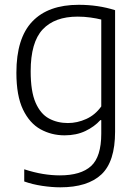

<svg xmlns="http://www.w3.org/2000/svg" viewBox="-20 -570 592 820"><path d="M237.5 230Q202 230 160.2 223.8Q118.5 217.5 83.5 205V153Q125 166.5 162.8 172.8Q200.5 179 235.5 179Q325.5 179 369 139.2Q412.5 99.5 412.5 0.5V-57H408.5Q383.5 -29 344.8 -10.5Q306 8 256 8Q200 8 153.2 -17.8Q106.5 -43.5 78.2 -102.2Q50 -161 50 -259.5Q50 -407 118 -478.2Q186 -549.5 316 -549.5Q399 -549.5 471.5 -526.5V-7.5Q471.5 120.5 412.8 175.2Q354 230 237.5 230ZM270 -44.5Q310 -44.5 348.2 -61.8Q386.5 -79 412.5 -115.5V-486.5Q393 -491.5 366.5 -495.2Q340 -499 311.5 -499Q213.5 -499 162.2 -444.2Q111 -389.5 111 -265.5Q111 -179.5 132 -131.5Q153 -83.5 189 -64Q225 -44.5 270 -44.5Z"/></svg>

Font: Encode Sans Lt
Style: Regular
Weight: 300
Designer: Multiple Designers
Foundry: Impallari Type
Version: Version 3.002; ttfautohint (v1.8.3) -l 8 -r 50 -G 200 -x 14 